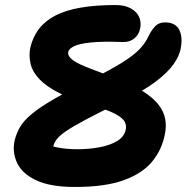

<svg xmlns="http://www.w3.org/2000/svg" viewBox="-20 -731 741 763"><path d="M278 12Q181 12 125 -14Q69 -40 48.5 -82.5Q28 -125 38 -172Q45 -201 59.5 -226Q74 -251 105.5 -277.5Q137 -304 194 -337Q251 -370 342 -415Q420 -454 465.5 -482.5Q511 -511 534.5 -535.5Q558 -560 570 -587Q583 -613 597.5 -627.5Q612 -642 635 -642Q677 -642 692 -613Q707 -584 698 -538Q693 -509 669.5 -475.5Q646 -442 596.5 -405Q547 -368 463 -327Q374 -284 320.5 -255.5Q267 -227 240.5 -208.5Q214 -190 204 -175.5Q194 -161 191 -147Q187 -129 185 -107Q183 -85 193 -55L138 -170Q177 -151 211 -144.5Q245 -138 287 -138Q335 -138 377 -146Q419 -154 447 -171.5Q475 -189 480 -218Q483 -233 475.5 -247.5Q468 -262 437.5 -278.5Q407 -295 340 -314Q265 -336 215 -361.5Q165 -387 137.5 -415.5Q110 -444 102 -475.5Q94 -507 100 -540Q120 -628 200.5 -669.5Q281 -711 439 -711Q477 -711 501 -697Q525 -683 533.5 -662Q542 -641 537 -618Q532 -593 513.5 -578Q495 -563 467 -564Q385 -567 339 -562Q293 -557 273.5 -547Q254 -537 251 -524Q249 -512 260.5 -500Q272 -488 296 -476.5Q320 -465 355.5 -452Q391 -439 436 -422Q503 -397 545.5 -370Q588 -343 609.5 -315.5Q631 -288 636.5 -258Q642 -228 635 -197Q624 -138 586 -90.5Q548 -43 473.5 -15.5Q399 12 278 12Z"/></svg>

Font: Shantell Sans
Style: Bold Italic
Weight: 700
Italic angle: -11°
Designer: Stephen Nixon, Anya Danilova, Shantell Martin
Foundry: Arrow Type
Version: Version 1.011;[c5ecc13dd]